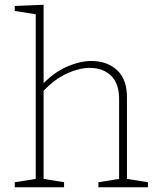

<svg xmlns="http://www.w3.org/2000/svg" viewBox="-20 -786 674 806"><path d="M42 0V-21L130 -35V-726L42 -740V-761L163 -766V-437Q211 -485 264 -507.5Q317 -530 364 -530Q430 -530 472.5 -490.5Q515 -451 513 -369V-35L601 -21V0H393V-21L480 -35V-361Q482 -433 447.5 -467Q413 -501 357 -501Q313 -501 262 -478Q211 -455 163 -405V-35L249 -21V0Z"/></svg>

Font: Bitter ExtraLight
Style: Regular
Weight: 200
Designer: Sol Matas, and Bitter project Authors
Foundry: Sol Matas
Version: Version 2.001